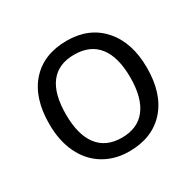

<svg xmlns="http://www.w3.org/2000/svg" viewBox="-126 -686 855 837"><g transform="rotate(-30 302.0 -267.5)"><path d="M547.9 -268.1Q547.9 -137.2 481.9 -63.7Q416 9.8 299.8 9.8Q228 9.8 172.4 -23.9Q116.7 -57.6 86.4 -120.6Q56.2 -183.6 56.2 -268.1Q56.2 -398.9 121.6 -471.9Q187 -544.9 303.2 -544.9Q415.5 -544.9 481.7 -470.2Q547.9 -395.5 547.9 -268.1ZM140.1 -268.1Q140.1 -165.5 181.2 -111.8Q222.2 -58.1 301.8 -58.1Q381.3 -58.1 422.6 -111.6Q463.9 -165 463.9 -268.1Q463.9 -370.1 422.6 -423.1Q381.3 -476.1 300.8 -476.1Q221.2 -476.1 180.7 -423.8Q140.1 -371.6 140.1 -268.1Z"/></g></svg>

Font: f04293028
Style: Regular
Weight: 400
Foundry: Ascender Corporation
Version: Version 1.10